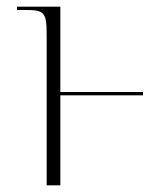

<svg xmlns="http://www.w3.org/2000/svg" viewBox="-20 -556 492 576"><path d="M120 -452V0H161V-270H409V-280H161V-536H31V-526H57C112 -526 120 -520 120 -452Z"/></svg>

Font: Noto Serif Display SemiCondensed ExtraLight
Style: Regular
Weight: 200
Width: 4
Designer: Monotype Design Team
Foundry: Monotype Imaging Inc.
Version: Version 2.009